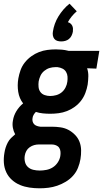

<svg xmlns="http://www.w3.org/2000/svg" viewBox="-43 -795 563 1038"><path d="M171 223Q143 223 116 219Q89 215 65 205Q41 195 21.5 177.5Q2 160 -9 136.5Q-20 113 -22 86Q-24 59 -19 31Q-17 17 -12.5 3Q-8 -11 -1 -24.5Q6 -38 17 -49Q28 -60 39 -69Q30 -85 26.5 -104.5Q23 -124 27 -144Q31 -170 45.5 -194Q60 -218 82 -236Q61 -263 55.5 -298.5Q50 -334 56 -370Q60 -393 68 -415.5Q76 -438 91 -457Q106 -476 126 -490.5Q146 -505 168 -513.5Q190 -522 213 -525Q236 -528 259 -528Q275 -528 291.5 -526.5Q308 -525 324 -521L328 -520H494L478 -424L428 -426Q435 -405 434.5 -382.5Q434 -360 431 -338Q427 -315 418.5 -292.5Q410 -270 395.5 -251Q381 -232 361 -217.5Q341 -203 319 -194.5Q297 -186 274 -183Q251 -180 229 -180Q209 -180 189 -182Q169 -184 151 -190Q144 -183 139 -174.5Q134 -166 133 -157Q131 -147 133.5 -138Q136 -129 142 -123Q148 -117 157 -114Q166 -111 175 -110H237Q261 -110 284.5 -106.5Q308 -103 327.5 -92.5Q347 -82 363 -65.5Q379 -49 387 -28Q395 -7 395.5 17Q396 41 392 65Q388 89 378.5 112.5Q369 136 352 155Q335 174 312.5 187.5Q290 201 266.5 209Q243 217 219 220Q195 223 171 223ZM228 -276Q244 -276 260.5 -280.5Q277 -285 290 -295.5Q303 -306 311 -321.5Q319 -337 321 -353Q323 -367 322 -381Q321 -395 314 -406.5Q307 -418 295 -424Q283 -430 268 -432H256Q241 -432 225.5 -427.5Q210 -423 196.5 -412Q183 -401 176 -386Q169 -371 166 -355Q164 -340 165.5 -324.5Q167 -309 175.5 -297.5Q184 -286 198.5 -281Q213 -276 228 -276ZM172 127Q189 127 207.5 123.5Q226 120 242 110Q258 100 269 83.5Q280 67 283 49Q285 37 284 25Q283 13 277 4Q271 -5 260 -9.5Q249 -14 237 -14H167Q154 -14 141.5 -10.5Q129 -7 117.5 1Q106 9 99.5 21Q93 33 91 46Q88 63 92 80Q96 97 108 108Q120 119 137 123Q154 127 172 127ZM288 -571Q277 -571 267 -574Q257 -577 251 -584.5Q245 -592 243 -602.5Q241 -613 243 -624Q246 -645 253.5 -666Q261 -687 273 -706.5Q285 -726 300 -743.5Q315 -761 333 -775L372 -734Q357 -721 345 -706.5Q333 -692 324 -675Q332 -673 338 -668Q344 -663 347.5 -656Q351 -649 351.5 -640.5Q352 -632 351 -624Q349 -613 344 -602.5Q339 -592 330 -584.5Q321 -577 310 -574Q299 -571 288 -571Z"/></svg>

Font: Iosevka SS18
Style: Bold Italic
Weight: 700
Italic angle: -9°
Monospace: yes
Designer: Belleve Invis
Foundry: Belleve Invis
Version: Version 25.1.1; ttfautohint (v1.8.4)